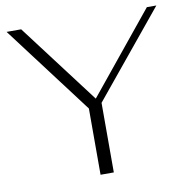

<svg xmlns="http://www.w3.org/2000/svg" viewBox="-79 -778 847 856"><g transform="rotate(-10 345.0 -350.0)"><path d="M308 -300 6 -700H72L346 -338L641 -700H684L368 -315V0H308Z"/></g></svg>

Font: Fahkwang ExtraLight
Style: Regular
Weight: 275
Designer: Suppakit Chalermlarp | Katatrad Co.,Ltd.
Foundry: Cadson Demak Co.,Ltd.
Version: Version 1.000; ttfautohint (v1.6)